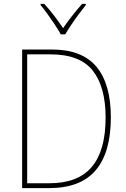

<svg xmlns="http://www.w3.org/2000/svg" viewBox="-20 -969 651 989"><path d="M551 -364Q551 -184 473 -92Q395 0 232 0H94V-714H247Q403 -714 477 -625Q551 -536 551 -364ZM524 -363Q524 -521 458 -605Q392 -689 240 -689H120V-25H233Q382 -25 453 -109.5Q524 -194 524 -363ZM293 -792Q281 -814 262.5 -842Q244 -870 224.5 -897Q205 -924 189 -943V-949H208Q233 -922 259 -888Q285 -854 305 -824Q348 -887 403 -949H422V-943Q405 -922 385 -895Q365 -868 347 -841Q329 -814 316 -792Z"/></svg>

Font: Noto Sans Kannada SemiCondensed Thin
Style: Regular
Weight: 100
Width: 4
Designer: Jelle Bosma - Monotype Design Team
Foundry: Monotype Imaging Inc.
Version: Version 2.005; ttfautohint (v1.8.4.7-5d5b)